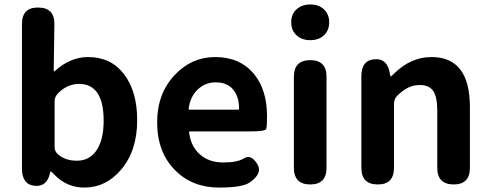

<svg xmlns="http://www.w3.org/2000/svg" viewBox="-20 -831 2210 865"><path d="M360 14Q281 14 225 -44Q211 -59 209 -59Q207 -59 205 -50Q191 12 135 6Q79 0 79 -72V-723Q79 -798 152 -797Q226 -797 225 -722L222 -512Q222 -507 226 -510Q296 -574 377 -574Q480 -574 539 -496.5Q598 -419 598 -290Q598 -151 525 -66Q457 14 360 14ZM413 -151Q447 -199 447 -287Q447 -453 336 -453Q283 -453 241 -410Q226 -395 226 -374V-169Q226 -149 241 -136Q273 -107 327 -107Q381 -107 413 -151Z M967 14Q846 14 769 -64Q688 -145 688 -280Q688 -411 769 -495Q844 -574 949 -574Q1061 -574 1124 -498Q1183 -427 1183 -307Q1183 -262 1179.5 -250.5Q1176 -239 1108 -239H836Q831 -239 832 -234Q840 -171 881 -135Q922 -99 986 -99Q1050 -99 1080 -118Q1110 -137 1138 -94Q1166 -51 1105 -9Q1072 14 967 14ZM830 -342Q829 -337 834 -337H1052Q1057 -337 1057 -342Q1057 -395 1030.5 -427.5Q1004 -460 951 -460Q905 -460 871 -428Q837 -396 830 -342Z M1378 0Q1304 0 1304 -75V-485Q1304 -560 1378 -560Q1451 -560 1451 -485V-75Q1451 0 1378 0ZM1378 -650Q1340 -650 1316 -672Q1292 -694 1292 -730.5Q1292 -767 1316 -789Q1340 -811 1378 -811Q1416 -811 1439.5 -789Q1463 -767 1463 -730.5Q1463 -694 1439.5 -672Q1416 -650 1378 -650Z M1682 0Q1608 0 1608 -75V-487Q1608 -560 1667 -564Q1727 -569 1737 -496Q1739 -486 1740.5 -486Q1742 -486 1757 -501Q1832 -574 1924 -574Q2097 -574 2097 -349V-75Q2097 0 2024 0Q1950 0 1950 -75V-331Q1950 -395 1931.5 -421.5Q1913 -448 1871 -448Q1839 -448 1811 -432Q1789 -419 1770 -400Q1755 -385 1755 -364V-75Q1755 0 1682 0Z"/></svg>

Font: Resource Han Rounded JP
Style: Bold
Weight: 700
Designer: Cyano Hao (round all glyphs); Ryoko NISHIZUKA 西塚涼子 (kana, bopomofo & ideographs); Paul D. Hunt (Latin, Greek & Cyrillic)
Foundry: Cyano Hao
Version: 0.990